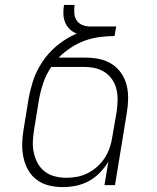

<svg xmlns="http://www.w3.org/2000/svg" viewBox="-20 -755 640 783"><path d="M236 8Q207 8 180 1.5Q153 -5 131 -21Q109 -37 95.5 -60.5Q82 -84 76 -111.5Q70 -139 70.5 -168Q71 -197 76 -226L97 -355Q103 -387 113 -419.5Q123 -452 140 -482Q145 -491 151.5 -501Q158 -511 165 -520Q190 -552 222.5 -577Q255 -602 293 -618Q277 -624 264.5 -636Q252 -648 245.5 -664Q239 -680 238.5 -698.5Q238 -717 241 -735H284Q282 -718 283 -701.5Q284 -685 292.5 -672Q301 -659 316 -653Q331 -647 348 -647H454L447 -608Q417 -608 386.5 -604Q356 -600 326.5 -589.5Q297 -579 269.5 -561Q242 -543 219 -520H330Q359 -520 386.5 -514Q414 -508 436.5 -493.5Q459 -479 474.5 -456.5Q490 -434 496.5 -407.5Q503 -381 502.5 -352Q502 -323 497 -294L449 0H406L422 -96Q407 -71 387 -50.5Q367 -30 342 -16.5Q317 -3 290 2.5Q263 8 236 8ZM250 -30Q272 -30 294 -34Q316 -38 337 -48.5Q358 -59 376.5 -75.5Q395 -92 407.5 -111.5Q420 -131 427.5 -153Q435 -175 438 -197L456 -301Q459 -324 459.5 -346.5Q460 -369 455 -390.5Q450 -412 438 -430Q426 -448 408 -460Q390 -472 368.5 -477Q347 -482 324 -482H189Q168 -451 156.5 -417Q145 -383 139 -349L119 -226Q115 -202 114 -178Q113 -154 118 -131.5Q123 -109 134 -89Q145 -69 162.5 -55.5Q180 -42 203 -36Q226 -30 250 -30Z"/></svg>

Font: Iosevka Extralight Extended
Style: Italic
Weight: 200
Width: 7
Italic angle: -9°
Monospace: yes
Designer: Belleve Invis
Foundry: Belleve Invis
Version: Version 32.5.0; ttfautohint (v1.8.4)